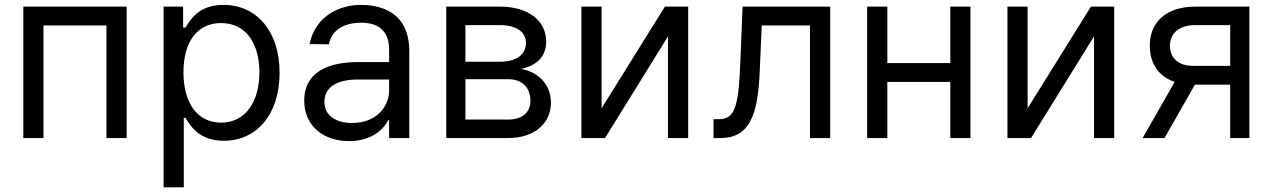

<svg xmlns="http://www.w3.org/2000/svg" viewBox="-20 -573 5283 797"><path d="M76.7 0H160.5V-467.3H421.9V0H505.7V-545.5H76.7Z M659.1 204.5H742.9V-83.8H750C768.5 -54 804 11.4 909.1 11.4C1045.5 11.4 1140.6 -98 1140.6 -271.3C1140.6 -443.2 1045.5 -552.6 907.7 -552.6C801.1 -552.6 768.5 -487.2 750 -458.8H740.1V-545.5H659.1ZM741.5 -272.7C741.5 -394.9 795.5 -477.3 897.7 -477.3C1004.3 -477.3 1056.8 -387.8 1056.8 -272.7C1056.8 -156.2 1002.8 -63.9 897.7 -63.9C796.9 -63.9 741.5 -149.1 741.5 -272.7Z M1429 12.8C1524.1 12.8 1573.9 -38.4 1590.9 -73.9H1595.2V0H1679V-359.4C1679 -532.7 1546.9 -552.6 1477.3 -552.6C1394.9 -552.6 1290.5 -511.4 1264.9 -389.9L1345.2 -389.2C1356.5 -443.2 1400.2 -478.7 1480.1 -478.7C1557.2 -478.7 1595.2 -437.9 1595.2 -367.9V-315.3H1465.2C1352.3 -315.3 1242.9 -279.8 1242.9 -154.8C1242.9 -48.3 1325.3 12.8 1429 12.8ZM1326.7 -150.6C1326.7 -214.5 1384.2 -242.9 1464.5 -242.9H1595.2V-197.4C1595.2 -129.3 1541.2 -62.5 1441.8 -62.5C1375 -62.5 1326.7 -92.3 1326.7 -150.6Z M1832.4 0H2089.5C2200.3 0 2267 -62.5 2267 -146.3C2267 -231.9 2202.1 -278.1 2142 -286.9C2203.5 -299.7 2247.2 -334.2 2247.2 -400.6C2247.2 -487.6 2172.6 -545.5 2055.4 -545.5H1832.4ZM1911.9 -76.7V-244.3H2089.5C2147 -244.3 2181.8 -209.9 2181.8 -153.4C2181.8 -105.8 2147 -76.7 2089.5 -76.7ZM1911.9 -316.8V-468.8H2055.4C2122.5 -468.8 2163.4 -440.7 2163.4 -394.9C2163.4 -346.2 2122.5 -316.8 2055.4 -316.8Z M2477.3 -123.6V-545.5H2393.5V0H2491.5L2752.8 -421.9V0H2836.6V-545.5H2740.1Z M2941.8 0H2970.2C3090.9 0 3125.7 -93.8 3133.5 -272.7L3142 -467.3H3342.3V0H3426.1V-545.5H3062.5L3052.6 -304C3045.5 -120.7 3027 -78.1 2961.6 -78.1H2941.8Z M3663.4 -545.5H3579.5V0H3663.4V-233H3924.7V0H4008.5V-545.5H3924.7V-311.1H3663.4Z M4245.7 -123.6V-545.5H4161.9V0H4259.9L4521.3 -421.9V0H4605.1V-545.5H4508.5Z M5086.6 0H5166.2V-545.5H4941.8C4824.2 -545.5 4752.8 -484 4752.8 -383.5C4752.8 -308.6 4790.5 -255.3 4856.2 -233L4723 0H4813.9L4940.3 -221.6H5086.6ZM4836.6 -383.5C4836.6 -436.4 4876.4 -468.8 4941.8 -468.8H5086.6V-299.7H4931.8C4872.5 -299.7 4836.6 -331.3 4836.6 -383.5Z"/></svg>

Font: Magic Ui Pro
Style: Regular
Weight: 400
Designer: Stefan Endress, Andreas Faust
Version: Version 1.000;FEAKit 1.0